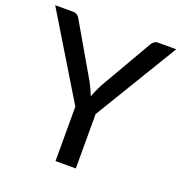

<svg xmlns="http://www.w3.org/2000/svg" viewBox="-130 -830 891 942"><g transform="rotate(20 315.0 -359.0)"><path d="M368 0H262V-284L-1 -718H92.5Q117 -718 129 -693.5L285 -424.5Q304 -389 316 -357.5Q327 -389 345.5 -424.5L501 -693.5Q505.5 -703 514.5 -710.5Q523.5 -718 537 -718H631L368 -284Z"/></g></svg>

Font: Verano Sans Medium
Style: Regular
Weight: 500
Designer: Lukasz Dziedzic with Adam Twardoch and Botio Nikoltchev
Foundry: tyPoland Lukasz Dziedzic
Version: Version 3.001;December 28, 2019;FontCreator 12.0.0.2547 64-b